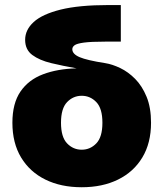

<svg xmlns="http://www.w3.org/2000/svg" viewBox="-20 -748 663 779"><path d="M311.5 11.7Q227.5 11.7 164.3 -19.3Q101.1 -50.3 65.7 -108.9Q30.3 -167.5 30.3 -250Q30.3 -328.6 63 -376.5Q95.7 -424.3 154.3 -446.5Q212.9 -468.8 291 -470.7Q235.4 -480.5 187.7 -491.9Q140.1 -503.4 111.1 -524.9Q82 -546.4 82 -586.4Q82 -627 116.7 -658.7Q151.4 -690.4 225.8 -709Q300.3 -727.5 420.4 -727.5H470.2V-579.1H406.7Q349.1 -579.1 320.6 -575.2Q292 -571.3 282.7 -564.5Q273.4 -557.6 273.4 -548.3Q273.4 -528.8 303 -516.1Q332.5 -503.4 407.7 -491.7Q435.5 -487.3 467.8 -471.9Q500 -456.5 528.3 -428Q556.6 -399.4 574.7 -355.5Q592.8 -311.5 592.8 -250Q592.8 -167.5 557.4 -108.9Q522 -50.3 458.7 -19.3Q395.5 11.7 311.5 11.7ZM311.5 -140.6Q346.2 -140.6 370.8 -166.3Q395.5 -191.9 395.5 -250Q395.5 -308.1 370.8 -333.7Q346.2 -359.4 311.5 -359.4Q276.9 -359.4 252.2 -333.7Q227.5 -308.1 227.5 -250Q227.5 -191.9 252.2 -166.3Q276.9 -140.6 311.5 -140.6Z"/></svg>

Font: Inter Black
Style: Regular
Weight: 900
Designer: Rasmus Andersson
Foundry: rsms
Version: Version 4.000;git-a52131595